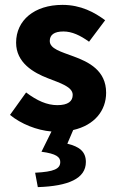

<svg xmlns="http://www.w3.org/2000/svg" viewBox="-20 -528 483 787"><path d="M135 239C260 235 332 204 332 136C332 94 306 73 256 61L280 5C368 -15 415 -75 415 -148C415 -239 344 -274 281 -297C230 -316 184 -328 184 -360C184 -385 202 -399 240 -399C275 -399 309 -383 345 -357L411 -445C368 -477 312 -508 236 -508C121 -508 46 -445 46 -353C46 -271 117 -230 177 -207C228 -187 278 -172 278 -139C278 -113 259 -97 215 -97C173 -97 132 -115 87 -149L21 -57C66 -20 131 6 191 11L150 94C211 102 227 116 227 136C227 164 202 176 124 180Z"/></svg>

Font: Giro Sans Regular
Style: Bold
Weight: 700
Designer: Paul D. Hunt
Foundry: Adobe Systems Incorporated
Version: Version 1.000;PS 1.0;hotconv 1.0.88;makeotf.lib2.5.647800